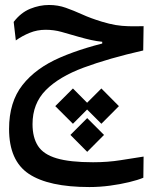

<svg xmlns="http://www.w3.org/2000/svg" viewBox="-20 -443 626 775"><path d="M340.8 312Q176.3 312 96.4 258.8Q16.6 205.6 16.6 77.6Q16.6 -30.8 70.6 -99.6Q124.5 -168.5 223.6 -211.2Q322.8 -253.9 457 -282.2L458.5 -250.5L392.6 -259.3V-274.4Q371.1 -276.4 347.9 -281.5Q324.7 -286.6 297.4 -294.4Q258.8 -305.7 228.3 -314.2Q197.8 -322.8 164.1 -322.8Q129.9 -322.8 99.9 -310.5Q69.8 -298.3 43.9 -279.8L35.2 -354.5Q64 -392.1 101.8 -407.5Q139.6 -422.9 177.7 -422.9Q213.9 -422.9 245.6 -411.6Q277.3 -400.4 311.8 -384.8Q346.2 -369.1 391.1 -355.5Q421.9 -346.2 446.8 -342Q471.7 -337.9 498 -337.2Q524.4 -336.4 559.6 -337.4L558.1 -239.3Q418.5 -207.5 318.4 -170.4Q218.3 -133.3 164.8 -79.1Q111.3 -24.9 111.3 58.1Q111.3 111.8 133.3 146Q155.3 180.2 208.7 196Q262.2 211.9 355.5 211.9Q415 211.9 466.8 203.6Q518.6 195.3 559.6 189L558.6 274.4Q536.6 283.7 501.2 292.2Q465.8 300.8 424.1 306.4Q382.3 312 340.8 312ZM332 33.7 399.9 101.6 332 169.9 264.2 101.6ZM389.2 -85.9 460 -14.6 389.2 56.6 317.9 -14.6ZM274.4 -85.9 345.2 -14.6 274.4 56.6 203.1 -14.6Z"/></svg>

Font: Cascadia Code
Style: Regular
Weight: 400
Designer: Aaron Bell
Foundry: Saja Typeworks
Version: Version 2404.023